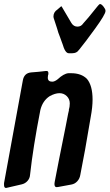

<svg xmlns="http://www.w3.org/2000/svg" viewBox="-51 -935 543 952"><path d="M341 -688 339 -686Q329 -671 307 -671H290Q272 -671 259 -717L256 -725Q253 -734 247 -750Q237 -774 232 -794L215 -846Q214 -848 214 -853Q214 -875 234 -888L250 -902L254 -904L303 -821Q314 -803 333 -803Q351 -803 361 -818L360 -817L388 -849Q424 -894 431 -902L437 -909Q442 -915 445 -915Q452 -915 462 -902.5Q472 -890 472 -882V-880Q472 -864 420.5 -793Q369 -722 341 -688ZM235 -542Q265 -570 288 -572H302Q352 -572 380 -544Q408 -511 408 -441Q408 -404 399 -356Q369 -175 347 -67Q344 -49 332 -36Q320 -23 303 -20L238 -8Q236 -8 233.5 -7.5Q231 -7 230 -7Q219 -7 219 -23Q219 -29 220 -32Q235 -112 275 -310Q282 -343 287 -372L291 -389H290Q295 -405 295 -422Q295 -444 280 -458.5Q265 -473 244 -473Q222 -473 195 -458Q160 -435 149 -389Q113 -205 98 -68Q97 -51 85.5 -38Q74 -25 57 -21L-12 -5Q-20 -3 -21 -3Q-31 -3 -31 -18V-27L62 -535Q68 -573 104 -576Q110 -576 140 -579Q170 -582 176 -583H181Q189 -583 189 -571Q189 -565 187 -561Q186 -557 186 -550Q186 -530 208 -530Q220 -530 235 -542Z"/></svg>

Font: Bangerz Fix
Style: Regular
Weight: 400
Designer: vernon adams
Foundry: Vernon Adams
Version: Version 2.10;December 28, 2023;FontCreator 13.0.0.2683 64-bi